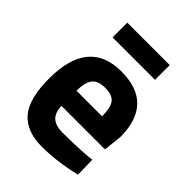

<svg xmlns="http://www.w3.org/2000/svg" viewBox="-204 -802 918 918"><g transform="rotate(45 255.0 -343.0)"><path d="M112.8 -597.2V-696.8H399.9V-597.2ZM344.2 -294.9Q344.2 -355 325.2 -378.4Q306.6 -401.9 258.8 -401.9Q210.9 -401.9 191.4 -377.4Q171.9 -353 170.9 -294.9ZM264.2 -106Q356.9 -106 430.2 -111.8L458 -115.2L460 -16.1Q344.7 11.7 242.2 11.7Q139.6 11.7 87.9 -47.9Q37.1 -107.9 37.1 -243.2Q37.1 -512.2 257.8 -512.2Q475.6 -512.2 476.1 -286.1L465.8 -192.9H171.9Q172.9 -147 196.3 -126.5Q219.7 -106 264.2 -106Z"/></g></svg>

Font: TitilliumWeb-Bold
Style: Bold
Weight: 700
Version: Version 1.001;PS 57.000;hotconv 1.0.70;makeotf.lib2.5.55311